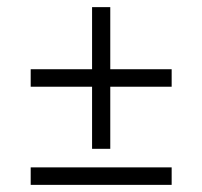

<svg xmlns="http://www.w3.org/2000/svg" viewBox="-20 -536 567 538"><path d="M461 -67H66V-18H461ZM289 -342V-516H238V-342H66V-293H238V-119H289V-293H461V-342Z"/></svg>

Font: Linux Libertine O C
Style: Regular
Weight: 400
Designer: Philipp H. Poll
Foundry: Philipp H. Poll
Version: Version 4.0.3